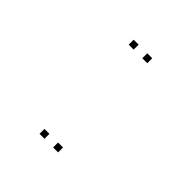

<svg xmlns="http://www.w3.org/2000/svg" viewBox="36 -597 548 548"><g transform="rotate(-45 310.0 -322.5)"><path d="M500 -285.5V-305.5H480V-285.5ZM500 -340.5V-360.5H480V-340.5ZM140 -340.5V-360.5H120V-340.5ZM140 -285.5V-305.5H120V-285.5Z"/></g></svg>

Font: Monaspace Krypton Dots Var
Style: Regular
Weight: 400
Designer: Riley Cran and the Lettermatic Team
Version: Version 1.100 (Monaspace Krypton Dots)